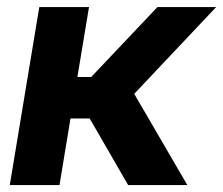

<svg xmlns="http://www.w3.org/2000/svg" viewBox="-20 -536 646 556"><path d="M8.3 0 93.8 -515.6H237.8L204.1 -313H244.1L436 -515.6H606L368.7 -264.2L522.5 0H351.1L239.7 -192.9H184.1L152.3 0Z"/></svg>

Font: Inter Display
Style: Bold Italic
Weight: 700
Italic angle: -9.39999°
Designer: Rasmus Andersson
Foundry: rsms
Version: Version 4.000;git-a52131595